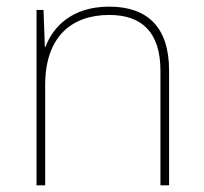

<svg xmlns="http://www.w3.org/2000/svg" viewBox="-20 -558 613 578"><path d="M309 -538C197 -538 140 -478 117 -417H115L111 -528H90V0H116V-302C116 -446 194 -513 309 -513C406 -513 463 -462 463 -345V0H489V-346C489 -477 423 -538 309 -538Z"/></svg>

Font: Noto Sans Arabic Thin
Style: Regular
Weight: 100
Designer: Monotype Design Team, Nadine Chahine, Nizar Qandah and Khaled Hosny
Foundry: Monotype Imaging Inc.
Version: Version 2.012